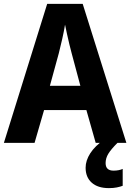

<svg xmlns="http://www.w3.org/2000/svg" viewBox="-20 -736 671 989"><path d="M473 0 425 -169H207L158 0H0L223 -716H406L631 0ZM349 -462Q344 -480 337.5 -507Q331 -534 325 -561.5Q319 -589 315 -609Q310 -577 300.5 -535Q291 -493 283 -462L237 -294H394ZM524 104Q524 143 565 143Q579 143 591.5 140.5Q604 138 612 134V221Q599 226 581.5 229.5Q564 233 541 233Q484 233 452.5 205Q421 177 421 128Q421 91 445 53.5Q469 16 519 -19L585 0Q552 33 538 56Q524 79 524 104Z"/></svg>

Font: Noto Sans Lao SemiCondensed
Style: Bold
Weight: 700
Width: 4
Designer: Monotype Design Team
Foundry: Monotype Imaging Inc.
Version: Version 2.003; ttfautohint (v1.8.4.7-5d5b)